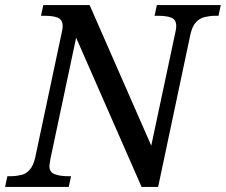

<svg xmlns="http://www.w3.org/2000/svg" viewBox="-40 -734 887 754"><path d="M230 0H-20L-11 -42H2C17 -42 31 -44 44 -47C57 -50 68 -57 77 -68C86 -78 93 -93 98 -114L202 -604C203 -608 204 -613 205 -619C206 -625 206 -629 206 -632C206 -649 199 -660 186 -665C173 -670 155 -672 134 -672H121L130 -714H312L554 -162L648 -604C649 -608 650 -613 651 -619C652 -625 652 -629 652 -632C652 -649 645 -660 632 -665C619 -670 601 -672 580 -672H567L576 -714H827L818 -672H805C790 -672 777 -670 764 -667C751 -664 739 -657 730 -647C720 -637 713 -621 708 -600L581 0H516L259 -586L158 -110C157 -106 157 -101 156 -96C155 -90 154 -85 154 -82C154 -65 161 -55 175 -50C188 -45 205 -42 226 -42H239L230 0Z"/></svg>

Font: NameLogos Serif
Style: Italic
Weight: 500
Version: Version 0.1